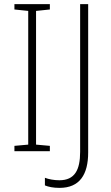

<svg xmlns="http://www.w3.org/2000/svg" viewBox="-20 -734 537 932"><path d="M222 0V-26L155 -32V-681L222 -688V-714H50V-688L117 -681V-32L50 -26V0ZM269 178C367 178 408 113 408 6V-714H369V3C369 91 343 141 268 141C242 141 216 136 198 129V166C215 173 238 178 269 178Z"/></svg>

Font: Noto Sans Gurmukhi UI SemiCondensed ExtraLight
Style: Regular
Weight: 200
Width: 4
Designer: Jelle Bosma - Monotype Design Team
Foundry: Monotype Imaging Inc.
Version: Version 2.004